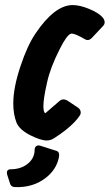

<svg xmlns="http://www.w3.org/2000/svg" viewBox="-20 -552 439 769"><path d="M143.1 32.2Q143.1 32.2 204.6 51.8Q205.1 51.8 206.1 52.2Q221.2 57.1 215.3 81.1Q205.1 126.5 166 158.2Q113.3 200.7 38.6 197.3Q25.4 196.3 21 185.5L9.3 149.4Q2.9 127 22 126Q61.5 126 88.4 106Q118.7 83 118.7 47.9Q118.7 40.5 122.6 35.6Q129.9 27.3 143.1 32.2ZM336.4 -516.6Q374 -501 390.1 -483.4Q393.1 -480 395.5 -476.1Q403.8 -460.4 394 -449.2L349.1 -401.4Q348.1 -400.4 345.2 -397.5Q333.5 -387.2 320.8 -394.5Q281.7 -417.5 267.1 -417.5Q267.1 -417.5 264.2 -417Q247.6 -412.1 219.2 -355.5Q181.2 -280.3 168.5 -221.7Q153.8 -156.7 153.8 -127.9Q153.8 -101.1 161.6 -98.6L218.3 -147.5Q232.9 -160.2 252.4 -147.5L293.5 -120.1Q298.3 -116.7 301.3 -110.8Q306.2 -98.6 299.3 -88.9Q281.7 -62 243.7 -31.7Q223.6 -15.6 196.8 1.5Q183.6 10.3 167.5 10.7Q143.1 10.7 100.6 -10.7Q57.1 -33.2 45.9 -61.5Q33.2 -94.2 33.2 -137.2Q33.2 -201.2 62 -286.6Q88.9 -368.2 121.6 -417Q198.7 -531.7 271 -531.7Q299.3 -531.7 336.4 -516.6Z"/></svg>

Font: Allan
Style: Bold
Weight: 500
Italic angle: -14.3°
Version: Version 1.002